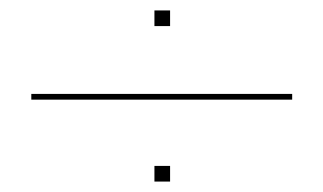

<svg xmlns="http://www.w3.org/2000/svg" viewBox="-20 -546 620 368"><path d="M306 -526V-496H276V-526ZM540 -355H40V-366H540ZM306 -228V-198H276V-228Z"/></svg>

Font: Hepta Slab Thin
Style: Regular
Weight: 250
Designer: Michael LaGattuta
Foundry: Michael LaGattuta
Version: Version 1.100; ttfautohint (v1.8) -l 8 -r 50 -G 200 -x 14 -D